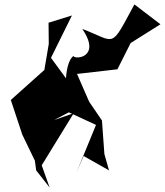

<svg xmlns="http://www.w3.org/2000/svg" viewBox="-20 -793 747 870"><path d="M292 -284 415 -227 326 -10 359 -86 474 -21 453 -95 442 -247 384 -332 329 -458 512 -479 572 -598 707 -683 589 -773C478 -568 509 -602 353 -662C441 -532 319 -522 313 -539C274 -516 269 -361 296 -415L211 -531L306 -723L200 -690L201 -594L181 -476L29 -340L81 -183L138 -65L144 -21L205 57L169 -44L314 -280L225 -249Z"/></svg>

Font: Asimov Silicon
Style: Regular
Weight: 400
Designer: Google
Version: Version 2.000980; 2014